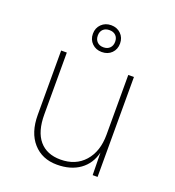

<svg xmlns="http://www.w3.org/2000/svg" viewBox="-135 -840 870 957"><g transform="rotate(20 300.0 -361.0)"><path d="M274 12Q195 12 147.5 -41.5Q100 -95 100 -189V-530H130V-202Q130 -111 169.5 -64.5Q209 -18 282 -18Q362 -18 409 -71Q456 -124 456 -213V-530H486V0H460L458 -119Q443 -57 395 -22.5Q347 12 274 12ZM292 -592Q261 -592 240.5 -612Q220 -632 220 -663Q220 -694 240.5 -714Q261 -734 292 -734Q323 -734 343.5 -714Q364 -694 364 -663Q364 -632 344 -612Q324 -592 292 -592ZM292 -617Q313 -617 325.5 -629.5Q338 -642 338 -663Q338 -684 325.5 -696Q313 -708 292 -708Q271 -708 258.5 -696Q246 -684 246 -663Q246 -642 258.5 -629.5Q271 -617 292 -617Z"/></g></svg>

Font: Geist Mono Thin
Style: Regular
Weight: 100
Monospace: yes
Designer: Basement.studio, Andrés Briganti, Mateo Zaragoza
Foundry: Basement.studio, Vercel, Andrés Briganti, Guido Ferreyra, Mateo Zaragoza
Version: Version 1.500; ttfautohint (v1.8.4.7-5d5b)